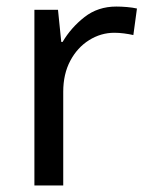

<svg xmlns="http://www.w3.org/2000/svg" viewBox="-20 -566 453 586"><path d="M335 -546Q350 -546 367.5 -544.5Q385 -543 398 -540L387 -459Q374 -462 358.5 -464Q343 -466 329 -466Q288 -466 252 -443.5Q216 -421 194.5 -380.5Q173 -340 173 -286V0H85V-536H157L167 -438H171Q197 -482 238 -514Q279 -546 335 -546Z"/></svg>

Font: Noto Sans Tai Le
Style: Regular
Weight: 400
Designer: Monotype Design Team
Foundry: Monotype Imaging Inc.
Version: Version 2.002; ttfautohint (v1.8.4.7-5d5b)